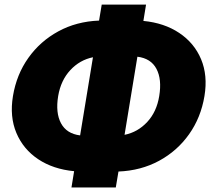

<svg xmlns="http://www.w3.org/2000/svg" viewBox="-20 -787 926 846"><path d="M294.9 39.1 306.6 -32.7Q214.4 -41.5 148.4 -85.4Q82.5 -129.4 52.2 -201.2Q22 -272.9 37.1 -363.8Q52.7 -458.5 105 -532Q157.2 -605.5 237.1 -648.9Q316.9 -692.4 416.5 -696.3L428.2 -766.6H623.5L611.8 -694.8Q703.6 -686 769.8 -641.8Q835.9 -597.7 866 -526.1Q896 -454.6 880.9 -363.8Q865.2 -269 813.2 -195.6Q761.2 -122.1 681.2 -78.6Q601.1 -35.2 502 -31.2L490.2 39.1ZM333 -190.4 389.6 -534.7Q331.5 -522.9 289.8 -478Q248 -433.1 236.3 -363.8Q224.1 -290 248.8 -243.9Q273.4 -197.8 333 -190.4ZM585.4 -537.1 528.8 -192.9Q586.9 -204.6 628.7 -249.5Q670.4 -294.4 681.6 -363.8Q693.8 -437.5 669.4 -483.6Q645 -529.8 585.4 -537.1Z"/></svg>

Font: Inter Display Black
Style: Italic
Weight: 900
Italic angle: -9.39999°
Designer: Rasmus Andersson
Foundry: rsms
Version: Version 4.000;git-a52131595